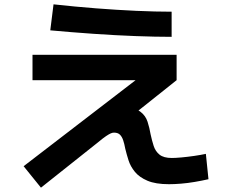

<svg xmlns="http://www.w3.org/2000/svg" viewBox="-20 -807 1040 886"><path d="M169 59 89 -40 650 -471 652 -437H130V-554H795V-437L535 -230L471 -234Q474 -271 496.5 -290Q519 -309 557 -309Q605 -309 628.5 -291Q652 -273 661 -245Q670 -217 675 -187Q681 -159 689 -134Q697 -109 716 -93.5Q735 -78 773 -78Q789 -78 817 -80.5Q845 -83 876 -87.5Q907 -92 930 -97L942 20Q911 27 878.5 32.5Q846 38 815.5 40.5Q785 43 760 43Q698 43 660.5 27Q623 11 602.5 -14Q582 -39 573 -67.5Q564 -96 558 -121Q554 -143 548.5 -159.5Q543 -176 533.5 -185.5Q524 -195 506 -195Q499 -195 491 -191.5Q483 -188 469.5 -179Q456 -170 432 -150ZM772 -637Q698 -637 605 -640.5Q512 -644 411 -651Q310 -658 212 -667L227 -787Q327 -776 423.5 -768.5Q520 -761 609 -757Q698 -753 772 -753Z"/></svg>

Font: M PLUS 1
Style: Bold
Weight: 700
Designer: Coji Morishita
Foundry: UNDERFOREST DESIGN
Version: Version 1.001